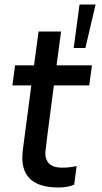

<svg xmlns="http://www.w3.org/2000/svg" viewBox="-20 -820 451 852"><path d="M240 12Q79 12 79 -120Q79 -139 82 -160L119 -441H35L47 -530H131L151 -680H251L231 -530H388L376 -441H219Q181 -152 181 -143Q181 -76 255 -76Q290 -76 318 -83H320L309 0Q278 12 240 12ZM359 -607H307L333 -800H404Z"/></svg>

Font: Tanohe Sans Medium
Style: Italic
Weight: 500
Designer: Village Type and Design LLC & Cristiano Sobral
Foundry: Cooper Hewitt Smithsonian Design Museum
Version: Version 1.00;September 29, 2021;FontCreator 13.0.0.2655 64-b